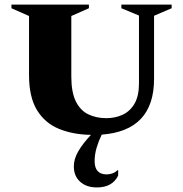

<svg xmlns="http://www.w3.org/2000/svg" viewBox="-20 -580 801 840"><path d="M404 240Q358 240 330.5 215Q303 190 303 148Q303 115 323 81Q343 47 378 10Q300 9 238.5 -16Q177 -41 142 -98Q107 -155 107 -252V-510L30 -544V-560H369V-544L292 -510V-245Q292 -176 312 -136Q332 -96 367 -79.5Q402 -63 445 -63Q484 -63 516.5 -78Q549 -93 568.5 -126.5Q588 -160 588 -215V-512L511 -544V-560H731V-544L654 -511V-235Q654 -8 425 9Q411 38 402.5 67Q394 96 394 125Q394 183 447 183Q459 183 472 178.5Q485 174 493 165H497V188Q472 240 404 240Z"/></svg>

Font: Spectral SC ExtraBold
Style: Regular
Weight: 800
Designer: Jean-Baptiste Levee
Foundry: Production Type
Version: Version 2.001